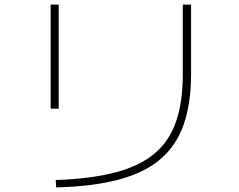

<svg xmlns="http://www.w3.org/2000/svg" viewBox="-20 -782 1040 834"><path d="M222 0Q373 -5 479 -32.5Q585 -60 650 -114Q715 -168 744.5 -253.5Q774 -339 774 -460V-762H810V-461Q810 -332 777.5 -240Q745 -148 675.5 -89.5Q606 -31 494.5 -1.5Q383 28 224 32ZM200 -310V-762H235V-310Z"/></svg>

Font: M PLUS 2 ExtraLight
Style: Regular
Weight: 250
Designer: Coji Morishita
Foundry: UNDERFOREST DESIGN
Version: Version 1.001